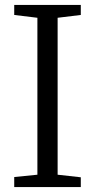

<svg xmlns="http://www.w3.org/2000/svg" viewBox="-20 -763 388 783"><path d="M132.5 -50.5V-690.5L38 -702V-743H309.5V-702L215 -690.5V-50.5L309.5 -40V0H38V-41Z"/></svg>

Font: Merriweather 28pt Light
Style: Regular
Weight: 300
Version: Version 2.100